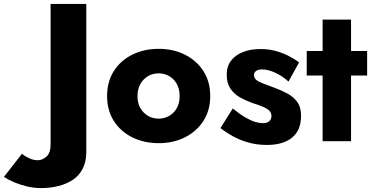

<svg xmlns="http://www.w3.org/2000/svg" viewBox="-184 -720 1897 979"><path d="M-72 64 -164 182Q-143 196 -114 208.5Q-85 221 -49 230Q-13 239 26 239Q72 239 114 228.5Q156 218 188 196.5Q220 175 238 139.5Q256 104 256 54V-700H74V16Q74 60 53 78.5Q32 97 9 97Q-13 97 -35 87Q-57 77 -72 64Z M362 -230Q362 -158 396 -104Q430 -50 490 -20Q550 10 625 10Q700 10 759.5 -20Q819 -50 853.5 -104Q888 -158 888 -230Q888 -303 853.5 -357Q819 -411 759.5 -441Q700 -471 625 -471Q550 -471 490 -441Q430 -411 396 -357Q362 -303 362 -230ZM517 -230Q517 -266 532 -292Q547 -318 571 -332Q595 -346 625 -346Q654 -346 678.5 -332Q703 -318 717.5 -292Q732 -266 732 -230Q732 -194 717.5 -168.5Q703 -143 678.5 -129Q654 -115 625 -115Q595 -115 571 -129Q547 -143 532 -168.5Q517 -194 517 -230Z M1003 -167 940 -67Q971 -43 1007 -23.5Q1043 -4 1085.5 7.5Q1128 19 1177 19Q1260 19 1305.5 -18.5Q1351 -56 1351 -130Q1351 -173 1332.5 -199Q1314 -225 1283.5 -242Q1253 -259 1217 -272Q1183 -285 1159.5 -293.5Q1136 -302 1123.5 -312Q1111 -322 1111 -337Q1111 -350 1121.5 -358Q1132 -366 1153 -366Q1184 -366 1221 -348.5Q1258 -331 1287 -304L1341 -402Q1314 -422 1283.5 -437Q1253 -452 1218.5 -461Q1184 -470 1144 -470Q1094 -470 1055.5 -455Q1017 -440 994.5 -411Q972 -382 972 -340Q972 -296 991 -268Q1010 -240 1039.5 -223.5Q1069 -207 1102 -195Q1139 -184 1160.5 -174Q1182 -164 1191 -153.5Q1200 -143 1200 -128Q1200 -112 1189 -102Q1178 -92 1155 -92Q1139 -92 1117 -98.5Q1095 -105 1066.5 -121.5Q1038 -138 1003 -167Z M1380 -460V-335H1688V-460ZM1461 -620V0H1606V-620Z"/></svg>

Font: Jost
Style: Bold
Weight: 700
Version: Version 3.710